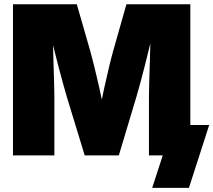

<svg xmlns="http://www.w3.org/2000/svg" viewBox="-20 -748 1027 924"><path d="M42.5 0V-727.5H349.6L415 -500Q423.3 -470.7 434.3 -425.8Q445.3 -380.9 456.8 -330.3Q468.3 -279.8 477.5 -233.6Q486.8 -187.5 492.7 -155.8H447.3Q453.1 -187.5 462.4 -233.6Q471.7 -279.8 482.9 -330.3Q494.1 -380.9 504.9 -425.8Q515.6 -470.7 523.9 -500L588.4 -727.5H896V0H696.8V-281.2Q696.8 -306.2 698 -346.4Q699.2 -386.7 700.7 -434.8Q702.1 -482.9 703.4 -531.7Q704.6 -580.6 704.6 -622.6H722.7Q712.9 -578.6 701.2 -529.8Q689.5 -481 677.5 -433.8Q665.5 -386.7 654.8 -347.2Q644 -307.6 636.2 -281.2L551.8 0H387.7L301.8 -281.2Q293.9 -307.6 283 -347.2Q272 -386.7 259.8 -433.8Q247.6 -481 235.4 -529.8Q223.1 -578.6 213.4 -622.6H233.9Q233.9 -580.6 235.1 -531.7Q236.3 -482.9 237.8 -434.8Q239.3 -386.7 240.5 -346.4Q241.7 -306.2 241.7 -281.2V0ZM712.4 156.2 763.2 0H716.3V-146.5H986.8L889.2 156.2Z"/></svg>

Font: Inter 24pt Black
Style: Regular
Weight: 900
Designer: Rasmus Andersson
Foundry: rsms
Version: Version 4.001;git-66647c0bb